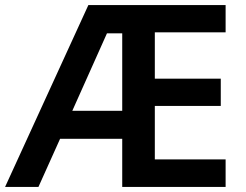

<svg xmlns="http://www.w3.org/2000/svg" viewBox="-20 -734 965 754"><path d="M866 0H460V-189H216L131 0H0L327 -714H866V-607H588V-425H847V-318H588V-108H866ZM264 -299H460V-603H400Z"/></svg>

Font: Noto Sans Tamil SemiBold
Style: Regular
Weight: 600
Designer: Jelle Bosma - Monotype Design Team
Foundry: Monotype Imaging Inc.
Version: Version 2.004; ttfautohint (v1.8.4.7-5d5b)